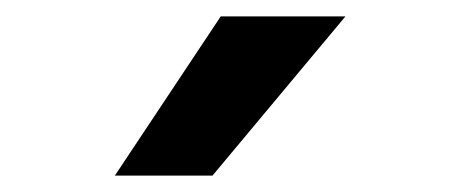

<svg xmlns="http://www.w3.org/2000/svg" viewBox="-20 -810 562 234"><path d="M120 -596 249 -790H401L239 -596Z"/></svg>

Font: Georama Extended SemiBold
Style: Regular
Weight: 600
Width: 7
Designer: Jean-Baptiste Levee
Foundry: Production Type
Version: Version 1.000